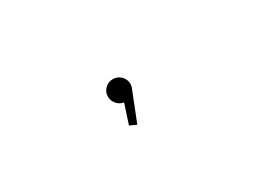

<svg xmlns="http://www.w3.org/2000/svg" viewBox="-8 -371 1066 756"><g transform="rotate(-30 525.0 7.0)"><path d="M532 -45Q532 -33.5 527 -22.5L475 109L445 95L474 6.5Q455.5 4 442.8 -10.8Q430 -25.5 430 -45Q430 -65.5 445 -80.2Q460 -95 481 -95Q502 -95 517 -80.2Q532 -65.5 532 -45Z"/></g></svg>

Font: League Mono Extended Thin
Style: Regular
Weight: 100
Width: 9
Designer: Tyler Finck
Foundry: The League of Moveable Type / Tyler Finck
Version: Version 2.210